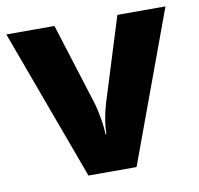

<svg xmlns="http://www.w3.org/2000/svg" viewBox="-66 -618 712 688"><g transform="rotate(-10 289.5 -274.5)"><path d="M202 0H377L579 -549H404L309 -244C296 -200 291 -163 291 -135H288C287 -169 280 -209 270 -247L175 -549H0Z"/></g></svg>

Font: Kathrein 85 Heavy
Style: Regular
Weight: 900
Designer: Lazydogs Typefoundry, based on Open Sans by Ascender Corporation
Foundry: Lazydogs Typefoundry
Version: Version 1.003;PS 001.003;hotconv 1.0.88;makeotf.lib2.5.64775